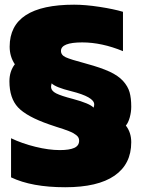

<svg xmlns="http://www.w3.org/2000/svg" viewBox="-20 -785 597 815"><path d="M256.8 9.8Q114.7 9.8 26.9 -32.2V-198.2Q73.7 -175.8 130.4 -161.9Q187 -147.9 233.9 -147.9Q274.4 -147.9 295.2 -157.2Q315.9 -166.5 315.9 -188Q315.9 -194.8 313.2 -200.4Q310.5 -206.1 304 -211.2Q297.4 -216.3 291 -220Q284.7 -223.6 271.5 -228.8Q258.3 -233.9 248.8 -237.1Q239.3 -240.2 220.2 -246.3Q201.2 -252.4 189 -256.8Q93.3 -290 56.6 -329.1Q20 -368.2 20 -439.9Q20 -482.4 43 -512.2Q21 -544.9 21 -586.9Q21 -765.1 294.9 -765.1Q341.8 -765.1 402.3 -755.9Q462.9 -746.6 502 -734.9V-567.9Q411.6 -605 329.1 -605Q238.8 -605 238.8 -568.8Q238.8 -551.3 258.8 -542Q278.8 -532.7 343.3 -515.6Q346.2 -514.6 348.1 -514.2Q407.7 -498 444.8 -481Q481.9 -463.9 502.4 -441.2Q522.9 -418.5 530 -393.6Q537.1 -368.7 537.1 -332Q537.1 -309.6 530.8 -286.6Q524.4 -263.7 514.2 -252Q537.1 -222.7 537.1 -181.2Q537.1 -88.4 466.1 -39.3Q395 9.8 256.8 9.8ZM377 -328.1Q379.9 -334 379.9 -341.8Q379.9 -373.5 282.2 -397.9Q216.3 -414.1 199.2 -431.2Q196.8 -421.4 196.8 -417Q196.8 -399.4 218.3 -388.7Q239.7 -377.9 289.1 -365.2Q361.8 -345.7 377 -328.1Z"/></svg>

Font: Kanit ExtraBold
Style: Regular
Weight: 800
Designer: Katatrad Team
Foundry: CadsonDemak
Version: Version 1.000;PS 001.000;hotconv 1.0.88;makeotf.lib2.5.64775